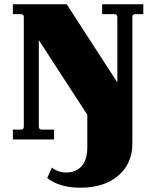

<svg xmlns="http://www.w3.org/2000/svg" viewBox="-20 -650 722 895"><path d="M40 0V-46H77Q91 -46 91 -60V-572Q91 -584 77 -584H40V-630H291L527 -266V-570Q527 -584 513 -584H456V-630H648V-584H611Q597 -584 597 -572V20Q597 112 531.5 168.5Q466 225 355 225Q258 225 200 180L222 131Q250 154 288 154Q335 154 361 124Q387 94 387 37V-115L161 -463V-60Q161 -46 175 -46H232V0Z"/></svg>

Font: Arapey Black
Style: Regular
Weight: 900
Designer: Eduardo Rodriguez Tunni
Foundry: Eduardo Rodriguez Tunni
Version: Version 4.000